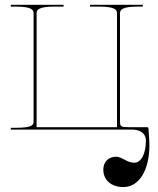

<svg xmlns="http://www.w3.org/2000/svg" viewBox="-20 -540 660 800"><path d="M25 -520V-512.5H45C113.5 -512.5 120 -498.5 120 -484V-33.5C120 -19 113.5 -7.5 45 -7.5H25V0H132.5H532C565.5 0 588 18 588 44.5C588 100.5 568.5 138 539.5 138C509 138 488 113 463.5 113C432 113 410.5 134.5 410.5 167C410.5 210.5 444 239.5 494 239.5C559 239.5 602.5 170 602.5 65.5C602.5 43.5 600 17.5 598.5 -5.5C598.5 -7.5 596.5 -10 593.5 -10H520C484 -10 480 -12.5 480 -33.5V-484C480 -498.5 486.5 -512.5 555 -512.5H575V-520H355V-512.5H392.5C461 -512.5 467.5 -498.5 467.5 -484V-10H132.5V-484C132.5 -498.5 139 -512.5 207.5 -512.5H245V-520Z"/></svg>

Font: ZnikomitNo24
Style: Regular
Weight: 500
Designer: gluk
Foundry: gluk
Version: Version 0.55